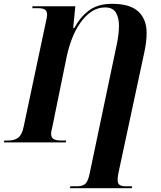

<svg xmlns="http://www.w3.org/2000/svg" viewBox="-43 -747 842 1007"><path d="M323 240 326 230H361Q391 230 405 216.5Q419 203 427 164L569 -512Q574 -534 577.5 -562Q581 -590 581 -613Q581 -653 565 -680.5Q549 -708 508 -708Q469 -708 436.5 -686Q404 -664 378 -627Q352 -590 334.5 -544Q317 -498 307 -451L231 -79Q225 -57 225 -46Q225 -27 237 -18.5Q249 -10 279 -10H304L302 0H-23L-20 -10H2Q32 -10 52 -24.5Q72 -39 81 -82L197 -629Q201 -646 202.5 -654.5Q204 -663 204 -669Q204 -690 192 -697Q180 -704 159 -704H126L128 -714H352L341 -601H348Q376 -656 423 -691.5Q470 -727 545 -727Q639 -727 682.5 -686.5Q726 -646 726 -575Q726 -550 723 -525.5Q720 -501 714 -473L578 161Q575 176 574.5 183.5Q574 191 574 196Q574 217 585.5 223.5Q597 230 615 230H650L648 240Z"/></svg>

Font: Noto Serif Display SemiCondensed
Style: Bold Italic
Weight: 700
Width: 4
Italic angle: -12°
Designer: Monotype Design Team
Foundry: Monotype Imaging Inc.
Version: Version 2.009